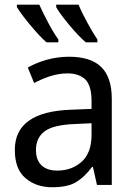

<svg xmlns="http://www.w3.org/2000/svg" viewBox="-20 -786 571 816"><path d="M272 -544.9C205.6 -544.9 143.1 -524.4 98.1 -499L125 -433.1C166 -454.6 214.8 -474.1 267.1 -474.1C299.8 -474.1 324.7 -465.3 342.8 -448.2C360.4 -430.7 369.1 -399.4 369.1 -355V-323.2L284.2 -319.8C120.1 -314.5 43 -255.9 43 -148.9C43 -94.2 58.1 -54.2 88.4 -28.8C118.7 -2.9 156.7 9.8 202.1 9.8C244.6 9.8 278.3 2.9 302.2 -11.2C326.2 -25.4 349.1 -46.9 371.1 -76.2H375L392.1 0H455.1V-365.2C455.1 -490.2 394.5 -544.9 272 -544.9ZM369.1 -213.9C369.1 -162.1 355 -123.5 327.1 -98.6C299.3 -73.7 264.6 -61 223.1 -61C169.9 -61 132.8 -87.9 132.8 -147.9C132.8 -182.1 144.5 -208.5 168.5 -227.1C192.4 -245.6 234.9 -256.3 295.9 -258.8L369.1 -262.2ZM218.8 -766.1V-755.9C228 -738.8 246.1 -713.9 272.9 -681.6C299.8 -648.9 323.7 -624 344.7 -606H394V-618.2C381.3 -636.7 367.2 -660.2 351.6 -689C335.9 -717.8 323.2 -743.2 314 -766.1ZM51.8 -766.1V-755.9C62 -738.8 80.1 -713.9 106.9 -681.6C133.8 -648.9 157.2 -624 177.7 -606H228V-618.2C214.8 -636.7 200.2 -660.2 185.1 -689C169.9 -717.8 157.2 -743.2 147 -766.1Z"/></svg>

Font: Avrile Sans
Style: Regular
Weight: 400
Designer: Monotype Design Team, Google (font), Stefan Peev (BGR Cyrillic), Cristiano Sobral (main changes)
Foundry: The Avrile Sans Project Authors
Version: Version 3.110